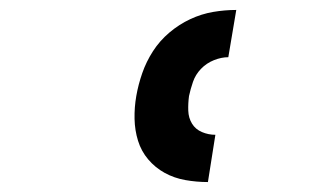

<svg xmlns="http://www.w3.org/2000/svg" viewBox="-20 -800 640 386"><path d="M398 -434Q375 -434 352.5 -438Q330 -442 311 -452.5Q292 -463 278 -479.5Q264 -496 257.5 -517Q251 -538 250.5 -561Q250 -584 254 -607Q258 -630 266 -653Q274 -676 287.5 -697Q301 -718 320.5 -734.5Q340 -751 362.5 -761.5Q385 -772 408.5 -776Q432 -780 455 -780L439 -685Q425 -685 410 -679Q395 -673 384 -661.5Q373 -650 368 -635.5Q363 -621 360 -607Q358 -592 358.5 -577.5Q359 -563 366 -551.5Q373 -540 386 -534.5Q399 -529 413 -529Z"/></svg>

Font: Iosevka XBd Ex Obl
Style: Regular
Weight: 800
Width: 7
Italic angle: -9°
Monospace: yes
Designer: Belleve Invis
Foundry: Belleve Invis
Version: Version 32.5.0; ttfautohint (v1.8.4)